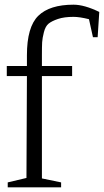

<svg xmlns="http://www.w3.org/2000/svg" viewBox="-20 -800 444 820"><path d="M159 -38 241 -21V0H13V-21L93 -40L95 -475H9V-518H95V-564Q95 -685 143.5 -732.5Q192 -780 294 -780Q340 -780 404 -749L397 -641H377L360 -718Q320 -728 294 -728Q254 -728 227.5 -719Q201 -710 187.5 -699Q174 -688 167.5 -662.5Q161 -637 160 -619.5Q159 -602 159 -564V-518H288V-475H159Z"/></svg>

Font: Afta serif
Style: Regular
Weight: 400
Designer: parq.ink
Foundry: Oriol Esparraguera Font
Version: Version 1.000